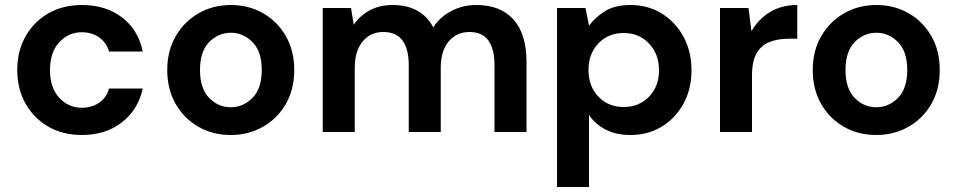

<svg xmlns="http://www.w3.org/2000/svg" viewBox="-20 -528 3828 768"><path d="M308 12Q232 12 174 -21Q116 -54 82.5 -113Q49 -172 49 -248Q49 -324 82.5 -383Q116 -442 174 -475Q232 -508 308 -508Q403 -508 468 -458.5Q533 -409 551 -322H416Q406 -358 376.5 -378.5Q347 -399 307 -399Q254 -399 217 -359Q180 -319 180 -248Q180 -177 217 -137Q254 -97 307 -97Q347 -97 376.5 -117Q406 -137 416 -174H551Q533 -90 468 -39Q403 12 308 12Z M903 12Q831 12 773.5 -21Q716 -54 682.5 -112.5Q649 -171 649 -248Q649 -325 683 -383.5Q717 -442 774.5 -475Q832 -508 904 -508Q975 -508 1032.5 -475Q1090 -442 1123.5 -383.5Q1157 -325 1157 -248Q1157 -171 1123.5 -112.5Q1090 -54 1032 -21Q974 12 903 12ZM903 -99Q953 -99 990 -136.5Q1027 -174 1027 -248Q1027 -322 990 -359.5Q953 -397 904 -397Q853 -397 816.5 -359.5Q780 -322 780 -248Q780 -174 816.5 -136.5Q853 -99 903 -99Z M1271 0V-496H1384L1395 -429Q1419 -465 1458.5 -486.5Q1498 -508 1550 -508Q1665 -508 1713 -419Q1740 -460 1785.5 -484Q1831 -508 1885 -508Q1982 -508 2034 -450Q2086 -392 2086 -280V0H1958V-268Q1958 -332 1933.5 -366Q1909 -400 1858 -400Q1806 -400 1774.5 -362Q1743 -324 1743 -256V0H1615V-268Q1615 -332 1590 -366Q1565 -400 1513 -400Q1462 -400 1430.5 -362Q1399 -324 1399 -256V0Z M2208 220V-496H2322L2336 -425Q2360 -458 2399.5 -483Q2439 -508 2502 -508Q2572 -508 2627 -474Q2682 -440 2714 -381Q2746 -322 2746 -247Q2746 -172 2714 -113.5Q2682 -55 2627 -21.5Q2572 12 2502 12Q2446 12 2404 -9Q2362 -30 2336 -68V220ZM2475 -100Q2536 -100 2576 -141Q2616 -182 2616 -247Q2616 -312 2576 -354Q2536 -396 2475 -396Q2413 -396 2373.5 -354.5Q2334 -313 2334 -248Q2334 -183 2373.5 -141.5Q2413 -100 2475 -100Z M2860 0V-496H2974L2986 -403Q3013 -451 3059.5 -479.5Q3106 -508 3169 -508V-373H3133Q3091 -373 3058 -360Q3025 -347 3006.5 -315Q2988 -283 2988 -226V0Z M3485 12Q3413 12 3355.5 -21Q3298 -54 3264.5 -112.5Q3231 -171 3231 -248Q3231 -325 3265 -383.5Q3299 -442 3356.5 -475Q3414 -508 3486 -508Q3557 -508 3614.5 -475Q3672 -442 3705.5 -383.5Q3739 -325 3739 -248Q3739 -171 3705.5 -112.5Q3672 -54 3614 -21Q3556 12 3485 12ZM3485 -99Q3535 -99 3572 -136.5Q3609 -174 3609 -248Q3609 -322 3572 -359.5Q3535 -397 3486 -397Q3435 -397 3398.5 -359.5Q3362 -322 3362 -248Q3362 -174 3398.5 -136.5Q3435 -99 3485 -99Z"/></svg>

Font: DeepMind Sans
Style: Bold
Weight: 700
Designer: Jonny Pinhorn / Modifications: Colophon Foundry
Foundry: Colophon Foundry
Version: Version 1.002; ttfautohint (v1.8.2)